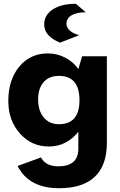

<svg xmlns="http://www.w3.org/2000/svg" viewBox="-20 -794 637 1017"><path d="M292 -392Q240 -392 211 -359Q182 -326 182 -267Q182 -207 212 -171.5Q242 -136 292 -136Q401 -136 401 -263Q401 -392 292 -392ZM546 -37Q546 82 482 142.5Q418 203 293 203Q133 203 73 85L197 40Q222 87 289 87Q395 87 395 -7V-96Q333 -18 238 -18Q147 -18 85.5 -87Q24 -156 24 -259Q24 -371 82 -441Q140 -511 233 -511Q282 -511 325 -489Q368 -467 395 -428L415 -496H546ZM298 -568Q214 -603 214 -664Q214 -714 259.5 -744Q305 -774 382 -774L434 -729Q386 -729 359 -713Q332 -697 332 -668Q332 -648 350.5 -631.5Q369 -615 400 -608Z"/></svg>

Font: Atkinson Hyperlegible Pro
Style: Bold
Weight: 700
Designer: Elliott Scott, Megan Eiswerth, Linus Boman, Theodore Petrosky, Jacob Perez
Foundry: Braille Institute
Version: Version 1.5.1